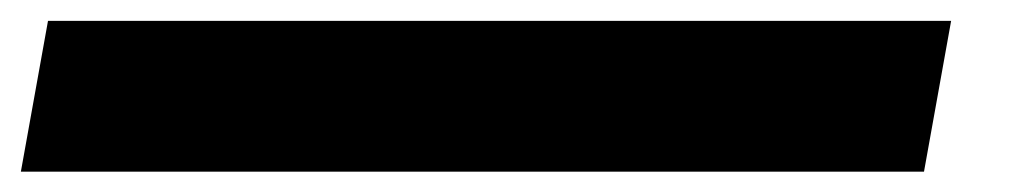

<svg xmlns="http://www.w3.org/2000/svg" viewBox="-102 1 986 184"><path d="M-82 165.5H783.5L809.5 21H-56Z"/></svg>

Font: Anybody Expanded ExtraBold
Style: Italic
Weight: 800
Width: 7
Italic angle: -10°
Version: Version 1.113;gftools[0.9.25]